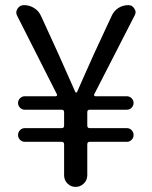

<svg xmlns="http://www.w3.org/2000/svg" viewBox="-20 -733 595 753"><path d="M231.4 -45.9V-167Q231.4 -176.8 221.7 -176.8H77.1Q66.4 -176.8 58.6 -184.6Q50.8 -192.4 50.8 -203.6Q50.8 -214.8 58.6 -222.7Q66.4 -230.5 77.1 -230.5H221.7Q231.4 -230.5 231.4 -240.2V-293Q231.4 -302.7 221.7 -302.7H77.1Q66.4 -302.7 58.6 -310.5Q50.8 -318.4 50.8 -329.1Q50.8 -339.8 58.6 -347.7Q66.4 -355.5 77.1 -355.5H198.2Q201.2 -355.5 203.1 -357.9Q205.1 -360.4 203.1 -363.3L47.9 -669.9Q43.9 -676.8 43.9 -683.6Q43.9 -691.4 48.8 -699.2Q57.6 -712.9 74.2 -712.9Q95.7 -712.9 114.3 -701.2Q132.8 -689.5 141.6 -668.9L209 -521.5Q218.8 -500 240.7 -450.2Q262.7 -400.4 275.4 -372.1Q276.4 -370.1 278.8 -370.1Q281.2 -370.1 282.2 -372.1Q287.1 -383.8 311.5 -438.5Q335.9 -493.2 348.6 -521.5L418 -670.9Q426.8 -690.4 444.3 -701.7Q461.9 -712.9 483.4 -712.9Q499 -712.9 506.8 -699.2Q511.7 -692.4 511.7 -685.5Q511.7 -678.7 507.8 -671.9L349.6 -363.3Q347.7 -360.4 349.6 -357.9Q351.6 -355.5 354.5 -355.5H477.5Q488.3 -355.5 496.1 -347.7Q503.9 -339.8 503.9 -329.1Q503.9 -318.4 496.1 -310.5Q488.3 -302.7 477.5 -302.7H332Q322.3 -302.7 322.3 -293V-240.2Q322.3 -230.5 332 -230.5H477.5Q488.3 -230.5 496.1 -222.7Q503.9 -214.8 503.9 -203.6Q503.9 -192.4 496.1 -184.6Q488.3 -176.8 477.5 -176.8H332Q322.3 -176.8 322.3 -167V-45.9Q322.3 -26.4 308.6 -13.2Q294.9 0 276.4 0Q257.8 0 244.6 -13.2Q231.4 -26.4 231.4 -45.9Z"/></svg>

Font: Gen Jyuu GothicX Regular
Style: Regular
Weight: 400
Designer: [Source Han Sans]
Ryoko NISHIZUKA  (kana & ideographs); Paul D. Hunt (Latin, Greek & Cyrillic); Wenlong ZHANG  (bopomofo
Version: Version 1.002.20150607